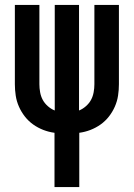

<svg xmlns="http://www.w3.org/2000/svg" viewBox="-20 -540 540 775"><path d="M200 215V-4Q177 -7 155 -15.5Q133 -24 114 -37.5Q95 -51 80.5 -69.5Q66 -88 56.5 -109.5Q47 -131 43.5 -154Q40 -177 40 -200V-520H139V-200Q139 -184 142 -167.5Q145 -151 152.5 -137Q160 -123 173 -111.5Q186 -100 201 -94V-520H299V-94Q314 -100 327 -111.5Q340 -123 347.5 -137Q355 -151 358 -167.5Q361 -184 361 -200V-520H460V-200Q460 -177 456.5 -154Q453 -131 443.5 -109.5Q434 -88 419.5 -69.5Q405 -51 386 -37.5Q367 -24 345 -15.5Q323 -7 300 -4V215Z"/></svg>

Font: Iosevka Curly Semibold
Style: Regular
Weight: 600
Monospace: yes
Designer: Belleve Invis
Foundry: Belleve Invis
Version: Version 22.1.2; ttfautohint (v1.8.4)